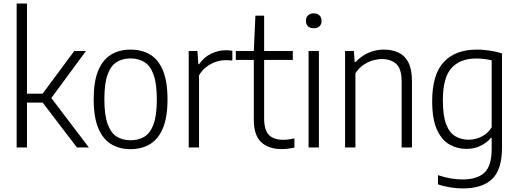

<svg xmlns="http://www.w3.org/2000/svg" viewBox="-20 -828 2912 1078"><path d="M412 0 200.5 -277 397 -541.5H462.5L261.5 -268.5V-286.5L479 0ZM122.5 -252V-302H228V-252ZM73.5 0V-808H131.5V0Z M713 9.5Q650.5 9.5 604 -18.8Q557.5 -47 531.8 -108.5Q506 -170 506 -270.5Q506 -370.5 531.5 -431.8Q557 -493 603.5 -521.2Q650 -549.5 713 -549.5Q776 -549.5 822.8 -521.5Q869.5 -493.5 895 -432Q920.5 -370.5 920.5 -270.5Q920.5 -170.5 895 -109Q869.5 -47.5 822.8 -19Q776 9.5 713 9.5ZM713 -40.5Q758.5 -40.5 791.5 -61Q824.5 -81.5 842.5 -131.5Q860.5 -181.5 860.5 -269Q860.5 -357.5 842.5 -408Q824.5 -458.5 791.2 -479.2Q758 -500 713 -500Q668 -500 635 -479.5Q602 -459 584 -409.2Q566 -359.5 566 -272Q566 -183 584 -132.5Q602 -82 635 -61.2Q668 -40.5 713 -40.5Z M1039.5 0V-541.5H1088.5L1093.5 -468H1098Q1125 -507 1165.2 -526.5Q1205.5 -546 1248.5 -546Q1259.5 -546 1268.2 -545.2Q1277 -544.5 1284.5 -543V-488Q1275 -489.5 1266 -489.8Q1257 -490 1246 -490Q1219 -490 1191 -480.5Q1163 -471 1138.5 -452.2Q1114 -433.5 1097.5 -405V0Z M1561 9Q1488 9 1446.5 -29.8Q1405 -68.5 1405 -156.5V-541.5L1414 -740H1463V-165.5Q1463 -97 1490 -70Q1517 -43 1570.5 -43Q1585 -43 1600.2 -45.2Q1615.5 -47.5 1633 -51V1Q1616 4.5 1597.5 6.8Q1579 9 1561 9ZM1304 -491.5V-541.5H1624V-491.5Z M1712.5 0V-541.5H1770.5V0ZM1741.5 -669.5Q1721 -669.5 1709.2 -680.5Q1697.5 -691.5 1697.5 -710.5Q1697.5 -730 1709.2 -741.5Q1721 -753 1741.5 -753Q1762 -753 1773.8 -741.5Q1785.5 -730 1785.5 -710.5Q1785.5 -691.5 1773.8 -680.5Q1762 -669.5 1741.5 -669.5Z M1917.5 0V-541.5H1967L1971.5 -479.5H1976Q2007 -513 2048 -531.2Q2089 -549.5 2135.5 -549.5Q2181 -549.5 2216.8 -533Q2252.5 -516.5 2272.8 -477.8Q2293 -439 2293 -373.5V0H2235V-371Q2235 -441.5 2204.8 -469Q2174.5 -496.5 2124 -496.5Q2100.5 -496.5 2073.5 -488.8Q2046.5 -481 2020.5 -463.5Q1994.5 -446 1975.5 -416.5V0Z M2579.5 230Q2546 230 2508 224Q2470 218 2439 207V155.5Q2476.5 168 2510.8 173.8Q2545 179.5 2577 179.5Q2659 179.5 2699.8 141.5Q2740.5 103.5 2740.5 7.5V-54H2736.5Q2715.5 -28.5 2680.2 -10.2Q2645 8 2598 8Q2547 8 2503.2 -17Q2459.5 -42 2433 -100.5Q2406.5 -159 2406.5 -260Q2406.5 -409 2471.2 -479.2Q2536 -549.5 2657.5 -549.5Q2681 -549.5 2706.2 -546.8Q2731.5 -544 2755.2 -539.2Q2779 -534.5 2798.5 -528V0.5Q2798.5 124.5 2743 177.2Q2687.5 230 2579.5 230ZM2612 -43.5Q2649 -43.5 2684 -61Q2719 -78.5 2740.5 -113V-489Q2724 -493.5 2700.8 -496.5Q2677.5 -499.5 2654 -499.5Q2563 -499.5 2514.8 -445.8Q2466.5 -392 2466.5 -265.5Q2466.5 -177 2485.5 -129Q2504.5 -81 2537.8 -62.2Q2571 -43.5 2612 -43.5Z"/></svg>

Font: Encode Sans SemiCondensed Light
Style: Regular
Weight: 300
Width: 4
Designer: Multiple Designers
Foundry: Impallari Type
Version: Version 3.002